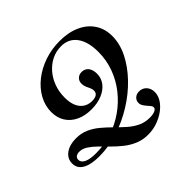

<svg xmlns="http://www.w3.org/2000/svg" viewBox="-192 -771 1154 1154"><g transform="rotate(-45 384.5 -194.5)"><path d="M441.9 192.7Q397.6 192.7 360.1 177Q322.6 161.3 290.7 135.9Q258.9 110.5 231 82.3Q203.2 54 177.8 29Q152.4 4 127.4 -12.1Q102.4 -28.2 76.6 -28.2Q58.9 -28.2 48.4 -20.2Q37.9 -12.1 37.9 2.4Q37.9 25 64.5 37.5Q91.1 50 141.9 50Q212.9 50 278.2 28.6Q343.5 7.3 398.8 -31.9Q454 -71 495.2 -123.4Q536.3 -175.8 559.3 -238.7Q582.3 -301.6 582.3 -371Q582.3 -458.1 546.8 -506Q511.3 -554 447.6 -554Q404.8 -554 368.1 -535.9Q331.5 -517.7 303.6 -485.9Q275.8 -454 260.1 -411.7Q244.4 -369.4 244.4 -320.2Q244.4 -256.5 272.2 -222.6Q300 -188.7 347.6 -188.7Q372.6 -188.7 385.9 -198Q399.2 -207.3 399.2 -225Q399.2 -238.7 393.1 -251.2Q387.1 -263.7 381 -277.4Q375 -291.1 375 -308.1Q375 -329.8 389.1 -343.5Q403.2 -357.3 425 -357.3Q452.4 -357.3 468.1 -337.9Q483.9 -318.5 483.9 -283.9Q483.9 -246.8 461.7 -217.7Q439.5 -188.7 400 -172.2Q360.5 -155.6 308.9 -155.6Q253.2 -155.6 212.1 -175.4Q171 -195.2 148.4 -231Q125.8 -266.9 125.8 -315.3Q125.8 -369.4 152.4 -417.7Q179 -466.1 225.8 -503.2Q272.6 -540.3 333.5 -561.3Q394.4 -582.3 463.7 -582.3Q537.9 -582.3 593.1 -557.3Q648.4 -532.3 678.6 -486.7Q708.9 -441.1 708.9 -379Q708.9 -313.7 676.2 -248.4Q643.5 -183.1 587.1 -124.2Q530.6 -65.3 458.1 -20.2Q385.5 25 304.4 51.2Q223.4 77.4 142.7 77.4Q71.8 77.4 33.9 55.6Q-4 33.9 -4 -8.1Q-4 -49.2 30.2 -74.2Q64.5 -99.2 119.4 -99.2Q163.7 -99.2 199.6 -83.1Q235.5 -66.9 266.1 -41.1Q296.8 -15.3 325.8 13.7Q354.8 42.7 384.3 69Q413.7 95.2 447.2 111.3Q480.6 127.4 521 127.4Q549.2 127.4 565.7 119.8Q582.3 112.1 582.3 99.2Q582.3 91.1 575 82.3Q567.7 73.4 558.9 63.3Q550 53.2 542.7 41.5Q535.5 29.8 535.5 16.1Q535.5 -4 550 -17.3Q564.5 -30.6 587.1 -30.6Q615.3 -30.6 633.5 -10.9Q651.6 8.9 651.6 39.5Q651.6 68.5 634.3 96Q616.9 123.4 587.1 145.2Q557.3 166.9 520.2 179.8Q483.1 192.7 441.9 192.7Z"/></g></svg>

Font: Playfair 5pt SemiExpanded Light
Style: Bold Italic
Weight: 700
Italic angle: -15.6°
Version: Version 2.001;gftools[0.9.30]